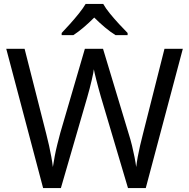

<svg xmlns="http://www.w3.org/2000/svg" viewBox="-20 -964 970 984"><path d="M917 -714 727 0H636L497 -468Q491 -489 485 -511Q479 -533 474 -553Q469 -573 465.5 -587.5Q462 -602 461 -609Q460 -602 457.5 -587.5Q455 -573 450 -553Q445 -533 439.5 -510.5Q434 -488 427 -465L292 0H201L12 -714H106L217 -278Q225 -247 231.5 -217.5Q238 -188 243 -160.5Q248 -133 251 -108Q255 -134 260.5 -163.5Q266 -193 273.5 -223Q281 -253 289 -283L415 -714H508L639 -280Q649 -249 656.5 -218Q664 -187 669.5 -159Q675 -131 678 -108Q681 -133 686 -160.5Q691 -188 698 -218Q705 -248 713 -279L823 -714ZM509 -944Q521 -922 543.5 -894.5Q566 -867 590.5 -840.5Q615 -814 634 -795V-784H572Q546 -800 518 -823.5Q490 -847 463 -874Q436 -847 409 -824Q382 -801 356 -784H296V-795Q315 -815 338.5 -841Q362 -867 384 -894.5Q406 -922 419 -944Z"/></svg>

Font: Noto Sans NKo Unjoined
Style: Regular
Weight: 400
Designer: Monotype Design Team
Foundry: Monotype Imaging Inc.
Version: Version 2.004